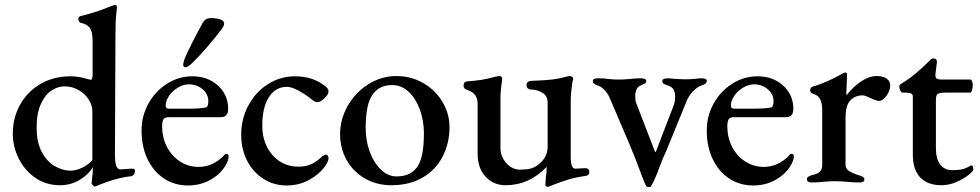

<svg xmlns="http://www.w3.org/2000/svg" viewBox="-20 -724 3906 765"><path d="M345 7Q345 1 347 -15Q350 -35 350 -51V-57Q332 -28 297 -7Q262 14 219 14Q164 14 121.5 -15Q79 -44 55 -91.5Q31 -139 31 -192Q31 -254 59.5 -306Q88 -358 140.5 -389Q193 -420 261 -420Q294 -420 329 -409L342 -406Q345 -406 347 -411.5Q349 -417 349 -427V-560Q349 -597 338 -612.5Q327 -628 302 -633Q298 -634 295 -638Q292 -642 292 -647Q292 -657 301 -660Q361 -674 421 -699Q433 -704 438 -704Q446 -704 446 -696Q446 -693 443 -665.5Q440 -638 440 -584L438 -113Q438 -78 443 -63.5Q448 -49 460 -49L502 -52H507Q513 -52 515.5 -50Q518 -48 518 -42Q518 -35 513 -28.5Q508 -22 503 -22Q442 -15 374 13Q362 19 357 19Q355 19 350 14Q345 9 345 7ZM348 -86V-281Q348 -305 333 -328Q318 -351 292.5 -365.5Q267 -380 237 -380Q211 -380 185.5 -363.5Q160 -347 143 -310Q126 -273 126 -216Q126 -154 148 -115.5Q170 -77 201 -60.5Q232 -44 260 -44Q283 -44 307 -55.5Q331 -67 348 -86Z M544 -204Q544 -262 571.5 -311.5Q599 -361 645.5 -390.5Q692 -420 746 -420Q808 -420 848.5 -383Q889 -346 889 -290Q889 -273 881.5 -265Q874 -257 858 -257H651Q637 -257 631.5 -249Q626 -241 626 -220Q626 -176 645 -139Q664 -102 697.5 -80.5Q731 -59 771 -59Q827 -59 871 -103Q876 -111 882 -111Q891 -111 891 -100Q891 -85 877 -62Q856 -28 816.5 -6.5Q777 15 729 15Q675 15 633 -13Q591 -41 567.5 -90.5Q544 -140 544 -204ZM732 -291Q777 -291 801 -296Q810 -299 810 -321Q810 -349 787 -368.5Q764 -388 732 -388Q711 -388 689 -375Q667 -362 653.5 -342Q640 -322 640 -303Q640 -291 653 -291ZM710 -466Q710 -473 714 -485Q723 -510 747.5 -557.5Q772 -605 787 -632Q798 -652 820 -652Q843 -652 858 -646.5Q873 -641 873 -630Q873 -623 868.5 -616Q864 -609 863 -608Q841 -578 806.5 -538Q772 -498 748 -475Q729 -456 719 -456Q710 -456 710 -466Z M941 -187Q941 -251 970 -304.5Q999 -358 1048 -389Q1097 -420 1156 -420Q1228 -420 1278 -379Q1289 -370 1289 -360Q1289 -348 1273 -332.5Q1257 -317 1244 -317Q1238 -317 1231.5 -321Q1225 -325 1219 -330Q1194 -350 1167.5 -364Q1141 -378 1123 -378Q1078 -378 1051.5 -337Q1025 -296 1025 -224Q1025 -153 1065.5 -106.5Q1106 -60 1169 -60Q1198 -60 1219.5 -69.5Q1241 -79 1265 -102Q1275 -108 1278 -108Q1283 -108 1286 -104Q1289 -100 1289 -94Q1289 -82 1277 -64Q1254 -31 1213 -8Q1172 15 1122 15Q1071 15 1029.5 -11.5Q988 -38 964.5 -84Q941 -130 941 -187Z M1335 -190Q1335 -248 1365 -301.5Q1395 -355 1447 -388Q1499 -421 1560 -421Q1618 -421 1666.5 -393Q1715 -365 1743 -318Q1771 -271 1771 -217Q1771 -155 1744.5 -102Q1718 -49 1665.5 -17.5Q1613 14 1539 14Q1482 14 1435.5 -12Q1389 -38 1362 -85Q1335 -132 1335 -190ZM1648 -68Q1669 -107 1669 -193Q1669 -243 1653 -287Q1637 -331 1608.5 -358Q1580 -385 1543 -385Q1519 -385 1501 -377.5Q1483 -370 1468 -352Q1451 -330 1444 -295.5Q1437 -261 1437 -213Q1437 -164 1453 -120Q1469 -76 1497.5 -48.5Q1526 -21 1560 -21Q1622 -21 1648 -68Z M2153 11 2155 -18Q2158 -36 2158 -51V-59Q2088 14 1995 14Q1946 14 1914.5 -20Q1883 -54 1883 -112V-310Q1883 -332 1873 -345.5Q1863 -359 1841 -366Q1827 -370 1827 -383Q1827 -398 1842 -400Q1876 -402 1899 -406Q1922 -410 1957 -419Q1967 -421 1970 -421Q1982 -421 1981 -407Q1974 -364 1974 -330V-136Q1974 -100 1997 -74.5Q2020 -49 2050 -48Q2076 -48 2093 -52Q2110 -56 2126 -69Q2162 -97 2162 -140V-315Q2162 -341 2142.5 -353.5Q2123 -366 2100 -367Q2078 -367 2078 -385Q2078 -402 2100 -402Q2155 -404 2182.5 -407.5Q2210 -411 2239 -419Q2245 -421 2250 -421Q2256 -421 2260 -418Q2264 -415 2264 -410Q2264 -407 2263 -404.5Q2262 -402 2261 -399Q2259 -387 2256.5 -364Q2254 -341 2254 -329V-98Q2254 -52 2272 -52L2312 -54Q2328 -54 2328 -39Q2328 -25 2313 -23Q2275 -18 2245.5 -9Q2216 0 2183 13Q2169 20 2161 20Q2153 20 2153 11Z M2539 -19 2511 -93Q2485 -159 2453 -231L2411 -330Q2403 -350 2389.5 -364.5Q2376 -379 2360 -384Q2350 -388 2346 -391.5Q2342 -395 2342 -402Q2342 -412 2363 -412Q2391 -412 2407 -409Q2427 -407 2445 -407Q2463 -407 2487 -409Q2507 -412 2534 -412Q2541 -412 2548 -409.5Q2555 -407 2555 -402Q2555 -395 2550.5 -392Q2546 -389 2540 -386.5Q2534 -384 2532 -383Q2522 -379 2516.5 -368Q2511 -357 2511 -342Q2511 -322 2515 -313L2590 -119Q2592 -118 2593 -119L2663 -301Q2670 -318 2670 -339Q2670 -357 2663.5 -367.5Q2657 -378 2642 -383Q2629 -387 2624 -390.5Q2619 -394 2619 -401Q2619 -412 2640 -412Q2649 -412 2665 -410Q2693 -408 2712 -408Q2730 -408 2750 -410Q2764 -412 2775 -412Q2796 -412 2796 -402Q2796 -395 2791 -391Q2786 -387 2774 -383Q2758 -378 2740.5 -359.5Q2723 -341 2714 -317L2636 -126Q2627 -107 2616 -79.5Q2605 -52 2600 -37Q2598 -32 2588 -9.5Q2578 13 2572 21H2560Q2555 21 2548 3Q2541 -15 2539 -19Z M2796 -204Q2796 -262 2823.5 -311.5Q2851 -361 2897.5 -390.5Q2944 -420 2998 -420Q3060 -420 3100.5 -383Q3141 -346 3141 -290Q3141 -273 3133.5 -265Q3126 -257 3110 -257H2903Q2889 -257 2883.5 -249Q2878 -241 2878 -220Q2878 -176 2897 -139Q2916 -102 2949.5 -80.5Q2983 -59 3023 -59Q3079 -59 3123 -103Q3128 -111 3134 -111Q3143 -111 3143 -100Q3143 -85 3129 -62Q3108 -28 3068.5 -6.5Q3029 15 2981 15Q2927 15 2885 -13Q2843 -41 2819.5 -90.5Q2796 -140 2796 -204ZM2984 -291Q3029 -291 3053 -296Q3062 -299 3062 -321Q3062 -349 3039 -368.5Q3016 -388 2984 -388Q2963 -388 2941 -375Q2919 -362 2905.5 -342Q2892 -322 2892 -303Q2892 -291 2905 -291Z M3195 -9Q3195 -16 3200.5 -20Q3206 -24 3218 -27Q3238 -31 3247 -40.5Q3256 -50 3256 -65V-285Q3256 -312 3248 -328.5Q3240 -345 3219 -350Q3215 -351 3211.5 -355Q3208 -359 3208 -365Q3208 -375 3218 -379Q3244 -386 3275.5 -400Q3307 -414 3330 -427Q3343 -435 3348 -435Q3355 -435 3355 -427L3352 -350Q3352 -346 3354 -346Q3380 -379 3411.5 -400Q3443 -421 3473 -421Q3499 -421 3513 -410.5Q3527 -400 3527 -383Q3527 -364 3512.5 -343Q3498 -322 3481 -322Q3473 -322 3449 -333Q3445 -335 3434.5 -339.5Q3424 -344 3416 -344Q3387 -344 3368 -324Q3349 -304 3349 -256V-68Q3349 -53 3361 -44Q3373 -35 3401 -26Q3413 -23 3418.5 -19Q3424 -15 3424 -9Q3424 3 3405 3Q3376 3 3352 0Q3322 -2 3306 -2Q3290 -2 3264 0Q3243 3 3215 3Q3195 3 3195 -9Z M3617 -108V-340Q3617 -348 3610 -351.5Q3603 -355 3585 -355H3577Q3571 -355 3567 -363Q3563 -371 3563 -380Q3563 -383 3565.5 -386Q3568 -389 3570 -390Q3598 -406 3628 -431Q3658 -456 3679 -478Q3680 -479 3686 -485Q3692 -491 3699 -491Q3714 -491 3713 -476L3707 -427V-423Q3707 -414 3713 -410.5Q3719 -407 3731 -407H3847Q3850 -407 3853 -400Q3856 -393 3856 -386Q3856 -375 3853 -365Q3850 -355 3846 -355H3749Q3724 -355 3716.5 -350Q3709 -345 3709 -327V-133Q3709 -91 3726 -68.5Q3743 -46 3774 -46Q3800 -46 3815.5 -50Q3831 -54 3845 -63L3850 -65Q3858 -65 3858 -49Q3858 -42 3838.5 -26.5Q3819 -11 3790 1.5Q3761 14 3731 14Q3676 14 3646.5 -17Q3617 -48 3617 -108Z"/></svg>

Font: EB Garamond Medium
Style: Regular
Weight: 500
Designer: Georg Duffner and Octavio Pardo
Foundry: Georg Duffner
Version: Version 1.000